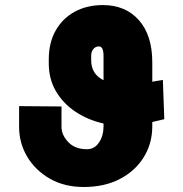

<svg xmlns="http://www.w3.org/2000/svg" viewBox="-20 -742 736 772"><path d="M634.9 -420.5 640.6 -262.8Q629.6 -260.3 617.5 -257.3Q605.5 -254.3 592.3 -251.4V-233Q592 -164.1 557.5 -109Q523.1 -54 461.3 -22Q399.5 9.9 316.8 9.9Q239 9.9 180.4 -23.6Q121.8 -57.2 89.1 -112.4Q56.5 -167.6 56.8 -233V-315.3L227.3 -313.9V-233Q226.9 -199.9 254.1 -171Q281.2 -142 329.5 -142Q360.1 -142 378 -168.9Q396 -195.7 396.3 -233V-245.4Q333.1 -259.6 283.2 -293Q233.3 -326.3 204.5 -375.9Q175.8 -425.4 176.1 -488.6V-501.4Q175.8 -569.6 203.7 -619Q231.5 -668.3 280.7 -695Q329.9 -721.6 393.5 -721.6Q484.7 -721.6 538.4 -661Q592 -600.5 592.3 -492.9V-413.4Q603 -415.1 613.6 -417.1Q624.3 -419 634.9 -420.5ZM396.3 -419.4V-521.3Q395.2 -555.4 377.8 -555.4Q363.6 -555.4 354.9 -544.2Q346.2 -533 346.6 -517V-501.4Q345.9 -444.6 396.3 -419.4Z"/></svg>

Font: Inter UI Black
Style: Regular
Weight: 900
Designer: Rasmus Andersson
Foundry: rsms
Version: 3.2;8d6f07862